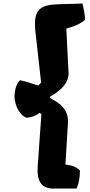

<svg xmlns="http://www.w3.org/2000/svg" viewBox="-20 -921 510 1083"><path d="M192.9 15.6C192.4 23.4 191.9 31.2 191.9 39.1C191.9 92.8 208 142.6 280.8 142.6H412.1C424.8 110.4 430.7 84 430.7 41C418.5 25.4 389.2 10.3 349.1 7.8L363.3 -227.1C368.2 -304.2 315.4 -341.8 261.7 -368.2V-375.5C319.3 -408.2 369.6 -451.2 366.7 -510.3L354 -759.8C404.8 -773.4 433.6 -787.1 459.5 -809.1C460 -839.8 451.7 -870.1 445.3 -900.9L309.6 -897C213.9 -894 177.2 -870.6 177.2 -784.7C177.2 -769.5 178.7 -752.9 180.7 -733.9L211.9 -455.1L196.3 -438.5C161.6 -449.2 103.5 -468.3 93.8 -468.3C74.7 -455.1 62 -414.6 62 -376.5C62 -327.6 92.8 -267.1 130.9 -256.8C160.2 -258.8 184.1 -269 203.6 -284.7L213.4 -276.4Z"/></svg>

Font: Kavoon
Style: Regular
Weight: 400
Designer: Viktoriya Grabowska
Foundry: Viktoriya Grabowska
Version: Version 1.002